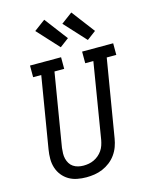

<svg xmlns="http://www.w3.org/2000/svg" viewBox="-142 -1069 903 1164"><g transform="rotate(-15 309.5 -486.5)"><path d="M253 8Q224 8 195.5 2.5Q167 -3 143.5 -17Q120 -31 103 -52.5Q86 -74 77.5 -100.5Q69 -127 69 -156.5Q69 -186 74 -215L148 -662H97V-735H292V-662H231L155 -203Q153 -186 152.5 -168.5Q152 -151 156 -135Q160 -119 168.5 -105Q177 -91 190.5 -82Q204 -73 220.5 -69Q237 -65 254 -65Q271 -65 287.5 -68Q304 -71 320 -78.5Q336 -86 349.5 -97.5Q363 -109 373 -123.5Q383 -138 388.5 -154.5Q394 -171 397 -187L475 -662H424V-735H619V-662H559L478 -175Q474 -150 465 -125Q456 -100 440 -77.5Q424 -55 402 -38Q380 -21 355 -10.5Q330 0 304 4Q278 8 253 8ZM476 -794 352 -929 422 -981 532 -836ZM306 -794 182 -929 252 -981 362 -836Z"/></g></svg>

Font: Iosevka Curly Slab ExObl
Style: Regular
Weight: 400
Width: 7
Italic angle: -9°
Monospace: yes
Designer: Belleve Invis
Foundry: Belleve Invis
Version: Version 11.1.0; ttfautohint (v1.8.3)